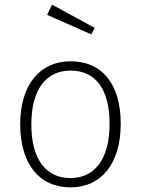

<svg xmlns="http://www.w3.org/2000/svg" viewBox="-20 -796 607 827"><path d="M204 -776 183 -732 373 -648 388 -676ZM284 -532C151 -532 67 -430 67 -260C67 -92 148 11 283 11C417 11 500 -92 500 -263C500 -435 419 -532 284 -532ZM284 -492C390 -492 452 -414 452 -263C452 -109 387 -29 283 -29C178 -29 115 -110 115 -260C115 -414 181 -492 284 -492Z"/></svg>

Font: Fira Sans ExtraLight
Style: Regular
Weight: 200
Designer: bBox Type GmbH & Carrois Corporate GbR & Edenspiekermann AG
Foundry: bBox Type GmbH & Carrois Corporate GbR & Edenspiekermann AG
Version: Version 4.300;PS 004.300;hotconv 1.0.88;makeotf.lib2.5.64775